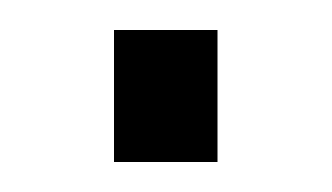

<svg xmlns="http://www.w3.org/2000/svg" viewBox="-20 -113 221 128"><path d="M56 -5V-93H125V-5Z"/></svg>

Font: Marvel
Style: Regular
Weight: 400
Designer: Carolina Trebol
Foundry: Carolina Trebol
Version: Version 1.001